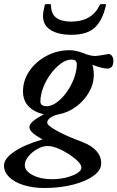

<svg xmlns="http://www.w3.org/2000/svg" viewBox="-80 -667 587 960"><path d="M142 273Q84 273 38 258.5Q-8 244 -34 218.5Q-60 193 -60 161Q-60 126 -8.5 91Q43 56 133 30Q98 11 82.5 -3.5Q67 -18 67 -32Q67 -58 139 -95Q35 -122 35 -210Q35 -265 67 -312Q99 -359 152.5 -387.5Q206 -416 269 -416Q285 -416 302 -412Q319 -408 338 -401Q370 -387 398 -387Q405 -387 464 -397Q473 -397 480 -387Q487 -377 487 -364Q487 -324 457 -324Q433 -324 382 -343Q389 -319 389 -294Q389 -247 365 -205.5Q341 -164 301 -134Q261 -104 212 -95Q188 -90 172 -78.5Q156 -67 156 -54Q156 -40 203.5 -13.5Q251 13 332 43Q426 80 426 150Q426 184 387.5 212Q349 240 284.5 256.5Q220 273 142 273ZM154 -136Q178 -136 204.5 -155.5Q231 -175 253.5 -206.5Q276 -238 290 -275Q304 -312 304 -347Q304 -369 277 -369Q251 -369 224 -349Q197 -329 173.5 -297.5Q150 -266 136 -229Q122 -192 122 -159Q122 -136 154 -136ZM180 229Q218 229 251.5 220.5Q285 212 306 199Q327 186 327 171Q327 157 309 139Q291 121 264 103.5Q237 86 208.5 74.5Q180 63 158 63Q133 63 106.5 78Q80 93 62 115Q44 137 44 158Q44 188 83.5 208.5Q123 229 180 229ZM278 -493Q211 -493 173 -517Q135 -541 135 -587Q135 -601 138 -614.5Q141 -628 144 -643Q145 -646 152.5 -646.5Q160 -647 167.5 -646.5Q175 -646 175 -643Q175 -598 201 -578.5Q227 -559 275 -559Q381 -559 419 -643Q420 -646 428 -646.5Q436 -647 443.5 -646.5Q451 -646 450 -643Q435 -570 396.5 -531.5Q358 -493 278 -493Z"/></svg>

Font: Junicode SmExp
Style: Bold Italic
Weight: 700
Width: 6
Italic angle: -11°
Designer: Peter S. Baker
Version: Version 2.205; ttfautohint (v1.8.4)